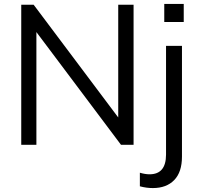

<svg xmlns="http://www.w3.org/2000/svg" viewBox="-20 -736 1024 976"><path d="M581 -712H659V0H595L165 -573V0H88V-712H151L581 -139ZM740 150Q824 150 824 50V-503H905V60Q905 139 865.5 179.5Q826 220 757 220Q724 220 691 211V142Q718 150 740 150ZM815 -716H914V-624H815Z"/></svg>

Font: Muli-Regular
Style: Regular
Weight: 400
Version: Version 2.000